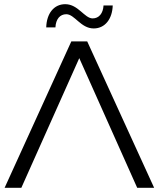

<svg xmlns="http://www.w3.org/2000/svg" viewBox="-20 -898 759 918"><path d="M359 -620 636 0H717L397 -700H321L2 0H82ZM428 -762C482 -762 517 -807 519 -872H475C473 -834 453 -810 423 -810C384 -810 354 -878 292 -878C238 -878 203 -834 201 -767H245C247 -807 267 -830 297 -830C337 -830 366 -762 428 -762Z"/></svg>

Font: Montserrat-Alt1
Style: Regular
Weight: 400
Designer: Differentunic
Foundry: Differentunic
Version: Version 7.222